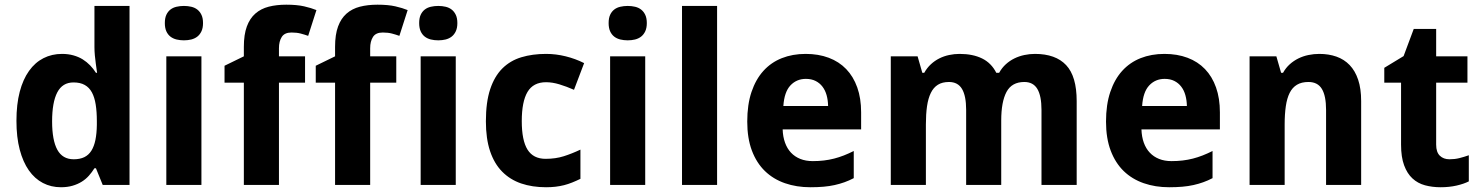

<svg xmlns="http://www.w3.org/2000/svg" viewBox="-20 -785 6287 815"><path d="M238.8 9.8Q196.8 9.8 162.1 -8.3Q127.4 -26.4 102.5 -61.8Q77.6 -97.2 63.7 -149.9Q49.8 -202.6 49.8 -272Q49.8 -342.3 63.7 -395.3Q77.6 -448.2 103.3 -484.1Q128.9 -520 164.6 -538.1Q200.2 -556.2 243.2 -556.2Q269.5 -556.2 291.5 -550Q313.5 -543.9 331.1 -533Q348.6 -522 362.5 -507.6Q376.5 -493.2 387.2 -476.1H392.1Q389.2 -495.1 386.7 -514.6Q384.3 -531.2 382.6 -550Q380.9 -568.8 380.9 -585V-759.8H529.8V0H416L387.2 -70.8H380.9Q370.6 -54.2 357.4 -39.3Q344.2 -24.4 326.9 -13.7Q309.6 -2.9 287.8 3.4Q266.1 9.8 238.8 9.8ZM293 -108.9Q319.3 -108.9 337.9 -117.9Q356.4 -127 367.9 -145.3Q379.4 -163.6 385 -190.9Q390.6 -218.3 391.1 -254.9V-271Q391.1 -310.5 386.2 -341.3Q381.3 -372.1 370.1 -392.8Q358.9 -413.6 339.8 -424.3Q320.8 -435.1 292 -435.1Q245.1 -435.1 223.1 -392.8Q201.2 -350.6 201.2 -270Q201.2 -189.5 223.4 -149.2Q245.6 -108.9 293 -108.9Z M679.7 -687Q679.7 -708 686 -721.9Q692.4 -735.8 703.4 -744.4Q714.4 -752.9 729.2 -756.3Q744.1 -759.8 760.7 -759.8Q777.3 -759.8 792 -756.3Q806.6 -752.9 817.6 -744.4Q828.6 -735.8 835.2 -721.9Q841.8 -708 841.8 -687Q841.8 -666.5 835.2 -652.3Q828.6 -638.2 817.6 -629.6Q806.6 -621.1 792 -617.4Q777.3 -613.8 760.7 -613.8Q744.1 -613.8 729.2 -617.4Q714.4 -621.1 703.4 -629.6Q692.4 -638.2 686 -652.3Q679.7 -666.5 679.7 -687ZM835 0H686V-545.9H835Z M1274.9 -434.1H1164.1V0H1015.1V-434.1H933.1V-505.9L1015.1 -545.9V-585.9Q1015.1 -638.2 1027.8 -672.6Q1040.5 -707 1064 -727.5Q1087.4 -748 1120.6 -756.6Q1153.8 -765.1 1195.3 -765.1Q1240.2 -765.1 1271 -758.1Q1301.8 -751 1323.2 -742.2L1288.1 -632.8Q1272.9 -638.2 1256.3 -642.6Q1239.7 -647 1217.3 -647Q1188 -647 1176 -628.2Q1164.1 -609.4 1164.1 -580.1V-545.9H1274.9Z M1662.1 -434.1H1551.3V0H1402.3V-434.1H1320.3V-505.9L1402.3 -545.9V-585.9Q1402.3 -638.2 1415 -672.6Q1427.7 -707 1451.2 -727.5Q1474.6 -748 1507.8 -756.6Q1541 -765.1 1582.5 -765.1Q1627.4 -765.1 1658.2 -758.1Q1689 -751 1710.4 -742.2L1675.3 -632.8Q1660.2 -638.2 1643.6 -642.6Q1627 -647 1604.5 -647Q1575.2 -647 1563.2 -628.2Q1551.3 -609.4 1551.3 -580.1V-545.9H1662.1Z M1759.3 -687Q1759.3 -708 1765.6 -721.9Q1772 -735.8 1783 -744.4Q1793.9 -752.9 1808.8 -756.3Q1823.7 -759.8 1840.3 -759.8Q1856.9 -759.8 1871.6 -756.3Q1886.2 -752.9 1897.2 -744.4Q1908.2 -735.8 1914.8 -721.9Q1921.4 -708 1921.4 -687Q1921.4 -666.5 1914.8 -652.3Q1908.2 -638.2 1897.2 -629.6Q1886.2 -621.1 1871.6 -617.4Q1856.9 -613.8 1840.3 -613.8Q1823.7 -613.8 1808.8 -617.4Q1793.9 -621.1 1783 -629.6Q1772 -638.2 1765.6 -652.3Q1759.3 -666.5 1759.3 -687ZM1914.6 0H1765.6V-545.9H1914.6Z M2297.9 9.8Q2239.3 9.8 2192.1 -6.3Q2145 -22.5 2111.6 -56.4Q2078.1 -90.3 2060.3 -143.3Q2042.5 -196.3 2042.5 -270Q2042.5 -351.6 2060.8 -406.5Q2079.1 -461.4 2112.5 -494.6Q2146 -527.8 2193.1 -542Q2240.2 -556.2 2297.9 -556.2Q2339.8 -556.2 2381.3 -545.9Q2422.9 -535.6 2459.5 -517.1L2416.5 -403.8Q2384.3 -418 2354.5 -427Q2324.7 -436 2297.9 -436Q2243.7 -436 2219.2 -394.8Q2194.8 -353.5 2194.8 -271Q2194.8 -189 2219.2 -149.9Q2243.7 -110.8 2295.9 -110.8Q2338.4 -110.8 2373 -121.8Q2407.7 -132.8 2443.8 -149.9V-25.9Q2425.8 -17.1 2408.7 -10.3Q2391.6 -3.4 2374.3 1Q2356.9 5.4 2338.1 7.6Q2319.3 9.8 2297.9 9.8Z M2563.5 -687Q2563.5 -708 2569.8 -721.9Q2576.2 -735.8 2587.2 -744.4Q2598.1 -752.9 2613 -756.3Q2627.9 -759.8 2644.5 -759.8Q2661.1 -759.8 2675.8 -756.3Q2690.4 -752.9 2701.4 -744.4Q2712.4 -735.8 2719 -721.9Q2725.6 -708 2725.6 -687Q2725.6 -666.5 2719 -652.3Q2712.4 -638.2 2701.4 -629.6Q2690.4 -621.1 2675.8 -617.4Q2661.1 -613.8 2644.5 -613.8Q2627.9 -613.8 2613 -617.4Q2598.1 -621.1 2587.2 -629.6Q2576.2 -638.2 2569.8 -652.3Q2563.5 -666.5 2563.5 -687ZM2718.8 0H2569.8V-545.9H2718.8Z M3023.9 0H2875V-759.8H3023.9Z M3400.9 -450.2Q3361.3 -450.2 3335.2 -422.4Q3309.1 -394.5 3305.2 -335H3495.1Q3494.6 -359.9 3488.8 -380.9Q3482.9 -401.9 3471.2 -417.2Q3459.5 -432.6 3441.9 -441.4Q3424.3 -450.2 3400.9 -450.2ZM3419.9 9.8Q3361.3 9.8 3312 -7.3Q3262.7 -24.4 3227.1 -58.8Q3191.4 -93.3 3171.6 -145.8Q3151.9 -198.2 3151.9 -269Q3151.9 -340.8 3169.9 -394.5Q3188 -448.2 3220.5 -484.1Q3252.9 -520 3298.6 -538.1Q3344.2 -556.2 3399.9 -556.2Q3454.1 -556.2 3497.8 -539.8Q3541.5 -523.4 3572 -491.7Q3602.5 -460 3618.9 -413.8Q3635.3 -367.7 3635.3 -308.1V-235.8H3302.2Q3303.2 -204.6 3312.3 -179.4Q3321.3 -154.3 3337.6 -137Q3354 -119.6 3377.2 -110.4Q3400.4 -101.1 3430.2 -101.1Q3455.1 -101.1 3477.3 -103.8Q3499.5 -106.4 3520.5 -111.8Q3541.5 -117.2 3562 -125.2Q3582.5 -133.3 3604 -144V-28.8Q3584.5 -18.6 3564.7 -11.5Q3544.9 -4.4 3522.9 0.5Q3501 5.4 3475.6 7.6Q3450.2 9.8 3419.9 9.8Z M4230 0H4081.1V-318.8Q4081.1 -377.9 4063.5 -407.5Q4045.9 -437 4008.3 -437Q3980 -437 3961.2 -425.3Q3942.4 -413.6 3931.2 -390.6Q3919.9 -367.7 3915 -334Q3910.2 -300.3 3910.2 -256.8V0H3761.2V-545.9H3875L3895 -476.1H3903.3Q3915 -497.1 3931.4 -512.2Q3947.8 -527.3 3967.3 -537.1Q3986.8 -546.9 4008.8 -551.5Q4030.8 -556.2 4053.2 -556.2Q4109.4 -556.2 4148.7 -536.9Q4188 -517.6 4209 -476.1H4221.2Q4232.9 -497.1 4249.5 -512.2Q4266.1 -527.3 4286.1 -537.1Q4306.2 -546.9 4328.4 -551.5Q4350.6 -556.2 4373 -556.2Q4460.9 -556.2 4505.6 -508.5Q4550.3 -460.9 4550.3 -356V0H4400.9V-318.8Q4400.9 -377.9 4383.3 -407.5Q4365.7 -437 4328.1 -437Q4274.9 -437 4252.4 -394.8Q4230 -352.5 4230 -273.9Z M4923.8 -450.2Q4884.3 -450.2 4858.2 -422.4Q4832 -394.5 4828.1 -335H5018.1Q5017.6 -359.9 5011.7 -380.9Q5005.9 -401.9 4994.1 -417.2Q4982.4 -432.6 4964.8 -441.4Q4947.3 -450.2 4923.8 -450.2ZM4942.9 9.8Q4884.3 9.8 4835 -7.3Q4785.6 -24.4 4750 -58.8Q4714.4 -93.3 4694.6 -145.8Q4674.8 -198.2 4674.8 -269Q4674.8 -340.8 4692.9 -394.5Q4710.9 -448.2 4743.4 -484.1Q4775.9 -520 4821.5 -538.1Q4867.2 -556.2 4922.9 -556.2Q4977.1 -556.2 5020.8 -539.8Q5064.5 -523.4 5095 -491.7Q5125.5 -460 5141.8 -413.8Q5158.2 -367.7 5158.2 -308.1V-235.8H4825.2Q4826.2 -204.6 4835.2 -179.4Q4844.2 -154.3 4860.6 -137Q4877 -119.6 4900.1 -110.4Q4923.3 -101.1 4953.1 -101.1Q4978 -101.1 5000.2 -103.8Q5022.5 -106.4 5043.5 -111.8Q5064.5 -117.2 5085 -125.2Q5105.5 -133.3 5127 -144V-28.8Q5107.4 -18.6 5087.6 -11.5Q5067.9 -4.4 5045.9 0.5Q5023.9 5.4 4998.5 7.6Q4973.1 9.8 4942.9 9.8Z M5757.8 0H5608.9V-318.8Q5608.9 -377.9 5591.1 -407.5Q5573.2 -437 5534.2 -437Q5504.9 -437 5485.4 -425.3Q5465.8 -413.6 5454.3 -390.6Q5442.9 -367.7 5438 -334Q5433.1 -300.3 5433.1 -256.8V0H5284.2V-545.9H5397.9L5418 -476.1H5426.3Q5438 -497.1 5454.8 -512.2Q5471.7 -527.3 5491.7 -537.1Q5511.7 -546.9 5534.2 -551.5Q5556.6 -556.2 5580.1 -556.2Q5620.1 -556.2 5652.8 -544.7Q5685.5 -533.2 5709 -508.8Q5732.4 -484.4 5745.1 -446.5Q5757.8 -408.7 5757.8 -356Z M6132.8 -108.9Q6154.8 -108.9 6174.6 -113.8Q6194.3 -118.7 6214.8 -126V-15.1Q6193.8 -4.4 6162.8 2.7Q6131.8 9.8 6095.2 9.8Q6059.6 9.8 6028.8 1.5Q5998 -6.8 5975.6 -27.6Q5953.1 -48.3 5940.2 -83.3Q5927.2 -118.2 5927.2 -170.9V-434.1H5856V-497.1L5938 -546.9L5981 -662.1H6076.2V-545.9H6209V-434.1H6076.2V-170.9Q6076.2 -139.2 6091.8 -124Q6107.4 -108.9 6132.8 -108.9Z"/></svg>

Font: Droid Sans
Style: Bold
Weight: 700
Foundry: Ascender Corporation
Version: Version 1.00 build 112